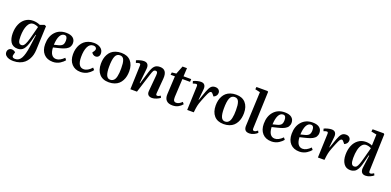

<svg xmlns="http://www.w3.org/2000/svg" viewBox="4 -1896 6621 3255"><g transform="rotate(20 3314.0 -268.5)"><path d="M393.1 -91.8 423.8 -316.9 416 -317.9 381.8 -191.9Q352.5 -85 314 -38.1Q275.4 8.8 205.1 8.8Q161.6 8.8 129.4 -8.3Q97.2 -25.4 78.6 -55.9Q60.1 -86.4 51 -124.5Q42 -162.6 42 -209Q42 -300.8 72.5 -373Q103 -445.3 161.4 -486.6Q219.7 -527.8 296.9 -527.8Q364.3 -527.8 425.8 -500L501 -527.8L532.2 -515.1L514.2 -81.1Q512.2 -33.2 501 10.5Q489.7 54.2 466.1 94.7Q442.4 135.3 408.4 164.8Q374.5 194.3 323.7 212.2Q272.9 230 210.9 230Q169.9 230 135 220.7Q100.1 211.4 74.5 187.5Q48.8 163.6 48.8 127.9Q48.8 94.7 69.3 73.2Q89.8 51.8 122.1 51.8Q141.1 51.8 160.4 59.8Q179.7 67.9 190.9 81.1L182.1 109.9Q168.5 145.5 179.2 165.8Q189.9 186 229 186Q298.8 186 336.4 117.2Q374 48.3 393.1 -91.8ZM248 -71.8Q273.9 -71.8 292.2 -92.5Q310.5 -113.3 329.1 -164.6Q347.7 -215.8 373 -315.9L409.2 -455.1Q390.1 -466.3 364.3 -473.1Q338.4 -480 316.9 -480Q255.4 -480 220.2 -405.5Q185.1 -331.1 184.1 -208Q183.1 -136.7 197.8 -104.2Q212.4 -71.8 248 -71.8Z M893.6 -527.8Q975.1 -527.8 1017.3 -493.9Q1059.6 -460 1059.6 -400.9Q1059.6 -378.9 1054 -360.6Q1048.3 -342.3 1039.3 -328.4Q1030.3 -314.5 1014.9 -302.5Q999.5 -290.5 984.9 -282.2Q970.2 -273.9 948.2 -265.9Q926.3 -257.8 908.7 -252.7Q891.1 -247.6 865.7 -241.2L765.6 -216.8Q769 -134.8 798.6 -92.3Q828.1 -49.8 881.3 -49.8Q948.2 -49.8 1022.5 -124L1049.8 -88.9Q1036.1 -71.8 1017.8 -55.7Q999.5 -39.6 973.6 -22.7Q947.8 -5.9 914.1 4.2Q880.4 14.2 844.7 14.2Q739.3 14.2 680.4 -50.3Q621.6 -114.7 621.6 -225.1Q621.6 -361.8 695.8 -444.8Q770 -527.8 893.6 -527.8ZM932.6 -402.8Q932.6 -482.9 878.4 -482.9Q828.6 -482.9 799.1 -427.5Q769.5 -372.1 764.6 -265.1L840.3 -284.2Q889.6 -296.9 911.1 -322Q932.6 -347.2 932.6 -402.8Z M1396 -527.8Q1468.3 -527.8 1516.6 -492.7Q1564.9 -457.5 1564.9 -395Q1564.9 -361.3 1545.4 -340.6Q1525.9 -319.8 1494.1 -319.8Q1471.7 -319.8 1450.9 -333.5Q1430.2 -347.2 1421.9 -367.2L1442.9 -395Q1468.3 -432.6 1453.1 -457.3Q1438 -481.9 1398.9 -481.9Q1335 -481.9 1302 -413.3Q1269 -344.7 1269 -229Q1269 -47.9 1378.9 -47.9Q1452.1 -47.9 1522.9 -128.9L1553.2 -95.2Q1544.9 -83 1533.9 -70.8Q1522.9 -58.6 1503.4 -42.5Q1483.9 -26.4 1461.7 -14.4Q1439.5 -2.4 1408 5.9Q1376.5 14.2 1342.8 14.2Q1243.2 14.2 1183.6 -51Q1124 -116.2 1124 -227.1Q1124 -276.9 1134.8 -321.3Q1145.5 -365.7 1167.5 -403.8Q1189.5 -441.9 1221.4 -469.2Q1253.4 -496.6 1298.1 -512.2Q1342.8 -527.8 1396 -527.8Z M1854.5 15.1Q1742.2 15.1 1682.9 -53Q1623.5 -121.1 1623.5 -236.8Q1623.5 -284.7 1632.6 -326.7Q1641.6 -368.7 1661.9 -406Q1682.1 -443.4 1712.4 -470Q1742.7 -496.6 1788.1 -512.2Q1833.5 -527.8 1889.6 -527.8Q2000.5 -527.8 2060.1 -461.4Q2119.6 -395 2119.6 -278.8Q2119.6 -231.9 2110.8 -189.9Q2102.1 -147.9 2082 -109.9Q2062 -71.8 2031.7 -44.4Q2001.5 -17.1 1956.3 -1Q1911.1 15.1 1854.5 15.1ZM1863.8 -34.2Q1890.6 -34.2 1910.4 -46.6Q1930.2 -59.1 1942.4 -80.1Q1954.6 -101.1 1961.9 -133.3Q1969.2 -165.5 1971.9 -200Q1974.6 -234.4 1974.6 -278.8Q1974.6 -329.1 1970.5 -364.3Q1966.3 -399.4 1956.1 -427Q1945.8 -454.6 1927 -467.8Q1908.2 -481 1880.4 -481Q1820.8 -481 1796.1 -421.1Q1771.5 -361.3 1771.5 -233.9Q1771.5 -133.8 1793 -84Q1814.5 -34.2 1863.8 -34.2Z M2763.2 -74.2 2779.3 -40Q2756.3 -21 2713.6 -3.4Q2670.9 14.2 2636.2 14.2Q2587.4 14.2 2564.7 -10.3Q2542 -34.7 2546.4 -81.1L2572.3 -372.1Q2575.2 -411.6 2567.6 -426.8Q2560.1 -441.9 2539.1 -441.9Q2513.2 -441.9 2500.2 -422.1Q2487.3 -402.3 2468.3 -341.8L2360.4 0H2241.2L2256.3 -430.2Q2257.3 -449.2 2251.7 -458Q2246.1 -466.8 2231.4 -466.8Q2214.4 -466.8 2176.3 -451.2L2162.1 -493.2Q2181.6 -503.9 2221.9 -515.9Q2262.2 -527.8 2295.4 -527.8Q2342.8 -527.8 2364.5 -500.5Q2386.2 -473.1 2381.3 -419.9L2354 -153.8L2361.3 -151.9L2430.2 -377.9Q2454.6 -457.5 2488.3 -492.7Q2522 -527.8 2586.4 -527.8Q2718.8 -527.8 2705.1 -358.9L2683.1 -94.2Q2681.6 -70.3 2686 -61Q2690.4 -51.8 2707 -51.8Q2731.9 -51.8 2763.2 -74.2Z M2797.9 -463.9 2804.2 -507.8 2882.8 -516.1 2940.9 -664.1H3021L3013.2 -514.2H3151.9L3148.9 -463.9H3011.2L2994.1 -133.8Q2992.7 -90.3 3005.1 -70.1Q3017.6 -49.8 3048.8 -49.8Q3097.7 -49.8 3150.9 -103L3178.2 -69.8Q3148.4 -32.2 3104.5 -9Q3060.5 14.2 3003.9 14.2Q2927.7 14.2 2891.4 -24.7Q2855 -63.5 2858.9 -137.2L2876 -463.9Z M3266.6 0 3282.7 -429.2Q3283.7 -448.2 3278.6 -457.5Q3273.4 -466.8 3258.8 -466.8Q3240.2 -466.8 3202.6 -451.2L3189.5 -493.2Q3217.8 -507.8 3256.6 -517.8Q3295.4 -527.8 3325.7 -527.8Q3372.1 -527.8 3392.8 -499Q3413.6 -470.2 3407.7 -418L3388.7 -228H3394.5L3452.6 -393.1Q3479 -466.3 3506.8 -497.1Q3534.7 -527.8 3583.5 -527.8Q3623.5 -527.8 3646.5 -506.1Q3669.4 -484.4 3669.4 -452.1Q3669.4 -424.3 3653.6 -401.9Q3637.7 -379.4 3607.4 -366.2L3582.5 -397Q3570.3 -412.1 3562.3 -418Q3554.2 -423.8 3544.4 -423.8Q3528.3 -423.8 3513.9 -403.3Q3499.5 -382.8 3470.7 -314Q3428.2 -210.9 3414.8 -168Q3401.4 -125 3394.5 -77.1L3384.8 0Z M3925.3 15.1Q3813 15.1 3753.7 -53Q3694.3 -121.1 3694.3 -236.8Q3694.3 -284.7 3703.4 -326.7Q3712.4 -368.7 3732.7 -406Q3752.9 -443.4 3783.2 -470Q3813.5 -496.6 3858.9 -512.2Q3904.3 -527.8 3960.4 -527.8Q4071.3 -527.8 4130.9 -461.4Q4190.4 -395 4190.4 -278.8Q4190.4 -231.9 4181.6 -189.9Q4172.9 -147.9 4152.8 -109.9Q4132.8 -71.8 4102.5 -44.4Q4072.3 -17.1 4027.1 -1Q3981.9 15.1 3925.3 15.1ZM3934.6 -34.2Q3961.4 -34.2 3981.2 -46.6Q4001 -59.1 4013.2 -80.1Q4025.4 -101.1 4032.7 -133.3Q4040 -165.5 4042.7 -200Q4045.4 -234.4 4045.4 -278.8Q4045.4 -329.1 4041.3 -364.3Q4037.1 -399.4 4026.9 -427Q4016.6 -454.6 3997.8 -467.8Q3979 -481 3951.2 -481Q3891.6 -481 3866.9 -421.1Q3842.3 -361.3 3842.3 -233.9Q3842.3 -133.8 3863.8 -84Q3885.3 -34.2 3934.6 -34.2Z M4294.9 -90.8 4321.8 -704.1 4231.9 -724.1 4236.8 -767.1H4436.5L4450.7 -756.8L4425.8 -94.2Q4424.8 -72.3 4430.9 -62Q4437 -51.8 4453.6 -51.8Q4480.5 -51.8 4516.6 -82L4533.7 -46.9Q4512.2 -25.4 4472.9 -5.6Q4433.6 14.2 4390.6 14.2Q4336.9 14.2 4314.7 -13.2Q4292.5 -40.5 4294.9 -90.8Z M4838.4 -527.8Q4919.9 -527.8 4962.2 -493.9Q5004.4 -460 5004.4 -400.9Q5004.4 -378.9 4998.8 -360.6Q4993.2 -342.3 4984.1 -328.4Q4975.1 -314.5 4959.7 -302.5Q4944.3 -290.5 4929.7 -282.2Q4915 -273.9 4893.1 -265.9Q4871.1 -257.8 4853.5 -252.7Q4835.9 -247.6 4810.5 -241.2L4710.4 -216.8Q4713.9 -134.8 4743.4 -92.3Q4772.9 -49.8 4826.2 -49.8Q4893.1 -49.8 4967.3 -124L4994.6 -88.9Q4981 -71.8 4962.6 -55.7Q4944.3 -39.6 4918.5 -22.7Q4892.6 -5.9 4858.9 4.2Q4825.2 14.2 4789.6 14.2Q4684.1 14.2 4625.2 -50.3Q4566.4 -114.7 4566.4 -225.1Q4566.4 -361.8 4640.6 -444.8Q4714.8 -527.8 4838.4 -527.8ZM4877.4 -402.8Q4877.4 -482.9 4823.2 -482.9Q4773.4 -482.9 4743.9 -427.5Q4714.4 -372.1 4709.5 -265.1L4785.2 -284.2Q4834.5 -296.9 4856 -322Q4877.4 -347.2 4877.4 -402.8Z M5340.8 -527.8Q5422.4 -527.8 5464.6 -493.9Q5506.8 -460 5506.8 -400.9Q5506.8 -378.9 5501.2 -360.6Q5495.6 -342.3 5486.6 -328.4Q5477.5 -314.5 5462.2 -302.5Q5446.8 -290.5 5432.1 -282.2Q5417.5 -273.9 5395.5 -265.9Q5373.5 -257.8 5356 -252.7Q5338.4 -247.6 5313 -241.2L5212.9 -216.8Q5216.3 -134.8 5245.8 -92.3Q5275.4 -49.8 5328.6 -49.8Q5395.5 -49.8 5469.7 -124L5497.1 -88.9Q5483.4 -71.8 5465.1 -55.7Q5446.8 -39.6 5420.9 -22.7Q5395 -5.9 5361.3 4.2Q5327.6 14.2 5292 14.2Q5186.5 14.2 5127.7 -50.3Q5068.8 -114.7 5068.8 -225.1Q5068.8 -361.8 5143.1 -444.8Q5217.3 -527.8 5340.8 -527.8ZM5379.9 -402.8Q5379.9 -482.9 5325.7 -482.9Q5275.9 -482.9 5246.3 -427.5Q5216.8 -372.1 5211.9 -265.1L5287.6 -284.2Q5336.9 -296.9 5358.4 -322Q5379.9 -347.2 5379.9 -402.8Z M5624.5 0 5640.6 -429.2Q5641.6 -448.2 5636.5 -457.5Q5631.3 -466.8 5616.7 -466.8Q5598.1 -466.8 5560.5 -451.2L5547.4 -493.2Q5575.7 -507.8 5614.5 -517.8Q5653.3 -527.8 5683.6 -527.8Q5730 -527.8 5750.7 -499Q5771.5 -470.2 5765.6 -418L5746.6 -228H5752.4L5810.5 -393.1Q5836.9 -466.3 5864.7 -497.1Q5892.6 -527.8 5941.4 -527.8Q5981.4 -527.8 6004.4 -506.1Q6027.3 -484.4 6027.3 -452.1Q6027.3 -424.3 6011.5 -401.9Q5995.6 -379.4 5965.3 -366.2L5940.4 -397Q5928.2 -412.1 5920.2 -418Q5912.1 -423.8 5902.3 -423.8Q5886.2 -423.8 5871.8 -403.3Q5857.4 -382.8 5828.6 -314Q5786.1 -210.9 5772.7 -168Q5759.3 -125 5752.4 -77.1L5742.7 0Z M6547.4 -753.9 6525.4 -90.8Q6525.4 -68.8 6530.8 -59.3Q6536.1 -49.8 6552.2 -49.8Q6576.7 -49.8 6612.3 -75.2L6628.4 -42Q6608.9 -22.9 6567.6 -4.4Q6526.4 14.2 6487.3 14.2Q6436.5 14.2 6415 -17.1Q6393.6 -48.3 6400.4 -100.1L6431.2 -327.1L6422.4 -329.1L6388.2 -196.8Q6380.9 -167.5 6375.2 -148.2Q6369.6 -128.9 6360.6 -104.5Q6351.6 -80.1 6342.5 -64.5Q6333.5 -48.8 6320.1 -32.5Q6306.6 -16.1 6291.3 -6.8Q6275.9 2.4 6255.1 8.3Q6234.4 14.2 6209.5 14.2Q6132.3 14.2 6090.3 -46.4Q6048.3 -106.9 6048.3 -206.1Q6048.3 -297.9 6077.9 -370.1Q6107.4 -442.4 6165.8 -485.1Q6224.1 -527.8 6302.2 -527.8Q6333 -527.8 6364.7 -520.8Q6396.5 -513.7 6415.5 -503.9L6423.3 -705.1L6326.2 -724.1L6332.5 -767.1H6534.2ZM6251.5 -66.9Q6277.3 -66.9 6293.7 -82.8Q6310.1 -98.6 6327.1 -143.3Q6344.2 -188 6368.2 -280.8L6414.6 -455.1Q6368.7 -480 6321.3 -480Q6278.8 -480 6248.8 -443.4Q6218.8 -406.7 6204.1 -343.3Q6189.5 -279.8 6189.5 -195.8Q6189.5 -130.4 6204.1 -98.6Q6218.8 -66.9 6251.5 -66.9Z"/></g></svg>

Font: Literata SemiBold
Style: Italic
Weight: 650
Italic angle: -2.39999°
Designer: Latin by Veronika Burian and Jose Scaglione. Greek by Irene Vlachou. Cyrillic by Vera Evstafieva
Foundry: TypeTogether
Version: Version 3.021